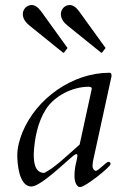

<svg xmlns="http://www.w3.org/2000/svg" viewBox="-20 -729 476 764"><path d="M300.3 15.1C318.8 15.1 419.9 -64.5 419.9 -76.2C419.9 -81.5 417 -85 412.1 -85C401.4 -85 372.6 -49.3 360.8 -49.3C354.5 -49.3 348.1 -59.1 348.1 -67.9C348.1 -73.7 350.1 -87.9 350.1 -87.9L423.8 -425.8C423.8 -431.6 423.8 -439.5 415.5 -439.5C268.6 -439.5 125 -337.9 69.3 -202.6C58.1 -175.3 48.8 -141.6 48.8 -111.8C48.8 -77.1 55.7 13.2 105 13.2C142.6 13.2 246.1 -89.8 273.4 -110.4C277.8 -113.8 281.2 -115.7 284.2 -115.7C288.1 -115.7 288.1 -110.8 288.1 -107.9C285.2 -84 276.4 -68.8 276.4 -26.4C276.4 -12.2 280.3 4.4 291 13.2C293.5 15.1 296.4 15.1 300.3 15.1ZM114.3 -116.7C117.2 -176.8 129.4 -240.7 161.6 -292.5C195.3 -347.2 268.6 -383.8 332 -383.8C337.9 -383.8 345.2 -382.8 345.2 -376L296.9 -153.8C232.9 -97.2 198.7 -63 156.2 -41C116.2 -41 114.3 -88.9 114.3 -116.7ZM397.9 -535.2C398.9 -536.1 399.9 -537.1 399.9 -538.1C399.9 -539.1 398.9 -540 397.9 -541L293.9 -685.1C281.7 -701.7 269 -709 257.3 -709C237.3 -709 222.2 -691.9 222.2 -672.9C222.2 -652.8 235.8 -637.7 249 -627L380.4 -521C381.3 -520 382.3 -519 383.3 -519C384.3 -519 386.2 -520 387.2 -521ZM246.6 -535.2C247.6 -536.1 248.5 -537.1 248.5 -538.1C248.5 -539.1 247.6 -540 246.6 -541L142.6 -685.1C130.4 -701.7 117.7 -709 106 -709C85.9 -709 70.8 -691.9 70.8 -672.9C70.8 -652.8 84.5 -637.7 97.7 -627L229 -521C230 -520 231 -519 231.9 -519C232.9 -519 234.9 -520 235.8 -521Z"/></svg>

Font: Cardo
Style: Italic
Weight: 400
Designer: David J. Perry
Foundry: David J. Perry
Version: Version 0.99